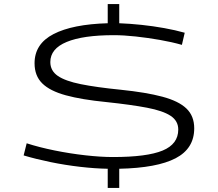

<svg xmlns="http://www.w3.org/2000/svg" viewBox="-20 -825 1077 950"><path d="M513 105V10Q451 9 377 0.5Q303 -8 230 -23Q157 -38 97 -56L112 -116Q174 -96 250.5 -80.5Q327 -65 403 -56.5Q479 -48 539 -48Q707 -48 784.5 -80Q862 -112 862 -184Q862 -227 824 -252Q786 -277 707.5 -292Q629 -307 506 -320Q384 -332 305.5 -353.5Q227 -375 189 -412.5Q151 -450 151 -512Q151 -608 245 -656.5Q339 -705 513 -710V-805H570V-710Q623 -708 680 -702Q737 -696 792.5 -686Q848 -676 894 -663L880 -603Q831 -617 771 -627.5Q711 -638 651.5 -644.5Q592 -651 543 -651Q391 -651 310 -617.5Q229 -584 229 -518Q229 -475 266 -449.5Q303 -424 380 -408.5Q457 -393 577 -381Q703 -368 783.5 -346.5Q864 -325 902.5 -288Q941 -251 941 -190Q941 -90 849 -42Q757 6 570 10V105Z"/></svg>

Font: Georama ExtraExtended Light
Style: Regular
Weight: 300
Width: 8
Designer: Jean-Baptiste Levee
Foundry: Production Type
Version: Version 1.000